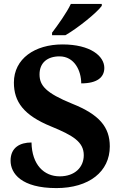

<svg xmlns="http://www.w3.org/2000/svg" viewBox="-20 -951 619 981"><path d="M246 -784V-771H314C377 -807 475 -886 500 -921V-931H342C321 -886 275 -822 246 -784ZM268 10C435 10 541 -74 541 -203C541 -302 487 -366 349 -421C214 -476 182 -514 182 -571C182 -631 223 -663 284 -663C360 -663 395 -590 395 -525C478 -525 513 -557 513 -604C513 -664 443 -724 299 -724C158 -724 51 -651 51 -529C51 -431 101 -362 241 -305C353 -259 408 -226 408 -158C408 -97 363 -50 285 -50C205 -50 143 -109 141 -223C83 -223 34 -198 34 -130C34 -65 89 10 268 10Z"/></svg>

Font: Noto Serif Lao
Style: Bold
Weight: 700
Designer: Monotype Design Team
Foundry: Monotype Imaging Inc.
Version: Version 2.003